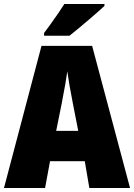

<svg xmlns="http://www.w3.org/2000/svg" viewBox="-20 -947 675 967"><path d="M407 -135H232L207 0H0L189 -716H444L635 0H430ZM347 -426Q326 -533 319 -588Q313 -540 291 -427L263 -288H374ZM506 -917Q479 -892 426.5 -847Q374 -802 330 -767H202V-781L231 -820Q284 -894 304 -927H506Z"/></svg>

Font: Noto Sans Display Black Narrow
Style: Regular
Weight: 900
Width: 4
Designer: Monotype Design team
Foundry: Monotype Imaging Inc.
Version: Version 1.000